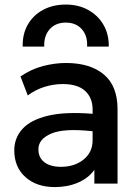

<svg xmlns="http://www.w3.org/2000/svg" viewBox="-20 -784 592 820"><path d="M214 15Q136.5 15 88.8 -27.5Q41 -70 41 -142Q41 -194.5 75.5 -233Q110 -271.5 183.8 -289.5Q257.5 -307.5 375.5 -298V-316.5Q375.5 -366 343.8 -395.5Q312 -425 248 -425Q209 -425 170.8 -413.2Q132.5 -401.5 98.5 -376.5L67.5 -457.5Q113.5 -489 164 -502Q214.5 -515 261.5 -515Q365 -515 423.5 -466Q482 -417 482 -317.5V0H383V-58.5Q357.5 -23 313 -4Q268.5 15 214 15ZM144 -146.5Q144 -110.5 169.8 -91Q195.5 -71.5 240.5 -71.5Q298 -71.5 336.8 -102.5Q375.5 -133.5 375.5 -185V-223.5Q253.5 -237 198.8 -213.5Q144 -190 144 -146.5ZM77 -585Q75.5 -637.5 98.2 -678Q121 -718.5 163.2 -741.5Q205.5 -764.5 261 -764.5Q315.5 -764.5 357.2 -741.2Q399 -718 422.2 -677.5Q445.5 -637 444.5 -585H352Q354.5 -631 329.5 -659.2Q304.5 -687.5 261 -687.5Q217.5 -687.5 192.2 -659.2Q167 -631 169 -585Z"/></svg>

Font: Geologica
Style: Regular
Weight: 400
Designer: Sindre Bremnes, Frode Helland
Foundry: Monokrom Skriftforlag AS
Version: Version 1.010; ttfautohint (v1.8.4.7-5d5b);gftools[0.9.28]